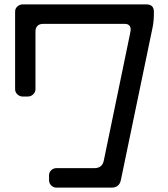

<svg xmlns="http://www.w3.org/2000/svg" viewBox="-20 -753 768 877"><path d="M204 70Q204 84 214 94Q224 104 238 104H490Q506 104 517 96Q528 88 532 70L676 -623Q680 -640 681.5 -659.5Q683 -679 683 -699Q683 -733 648 -733H84Q70 -733 59.5 -723.5Q49 -714 49 -700V-345Q49 -332 59.5 -322Q70 -312 84 -312H106Q121 -312 131.5 -322Q142 -332 142 -345V-610Q142 -625 151 -634.5Q160 -644 177 -644H549Q577 -644 577 -617Q577 -616 576 -610Q575 -604 573 -594L454 -19Q450 -1 439 7Q428 15 412 15H238Q224 15 214 24.5Q204 34 204 48Z"/></svg>

Font: WD-XL Lubrifont TC
Style: Regular
Weight: 400
Designer: [WD-XL Lubrifont] Copyright 2020-2022 (c) NightFurySL2001, Skr-ZERO; [ZCOOL QingKe HuangYou] Copyright 2018-2022 (c) The
Version: Version 2.001;hotconv 1.1.1;makeotfexe 2.6.0